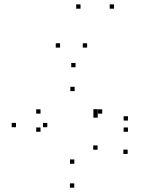

<svg xmlns="http://www.w3.org/2000/svg" viewBox="-20 -848 660 890"><path d="M324.2 22V2H304.2V22ZM571.8 -134.4V-154.4H551.8V-134.4ZM432.2 -154V-174H412.2V-154ZM324.6 -88.9V-108.9H304.6V-88.9ZM199.2 -258.3V-278.3H179.2V-258.3ZM326.1 -425.7V-445.7H306.1V-425.7ZM433 -322V-342H413V-322ZM433 -302.6V-322.6H413V-302.6ZM453.9 -321.2V-341.2H433.9V-321.2ZM167.8 -321.2V-341.2H147.8V-321.2ZM167.8 -237.1V-257.1H147.8V-237.1ZM573.1 -237.1V-257.1H553.1V-237.1ZM573.1 -289.2V-309.2H553.1V-289.2ZM330.2 -536.2V-556.2H310.2V-536.2ZM54.2 -258.3V-278.3H34.2V-258.3ZM353.2 -807.7V-827.7H333.2V-807.7ZM508.6 -807.7V-827.7H488.6V-807.7ZM383.8 -627.4V-647.4H363.8V-627.4ZM258.4 -627.4V-647.4H238.4V-627.4Z"/></svg>

Font: Monaspace Neon Dots Var
Style: Regular
Weight: 400
Designer: Riley Cran and the Lettermatic Team
Version: Version 1.100 (Monaspace Neon Dots)